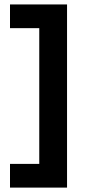

<svg xmlns="http://www.w3.org/2000/svg" viewBox="-20 -695 388 864"><path d="M25 149.2V42.5H156.7V-568.3H25V-675H281.7V149.2Z"/></svg>

Font: Funnel Display
Style: Bold
Weight: 700
Designer: NORD ID, Kristian Moeller
Foundry: Dicotype
Version: Version 1.000